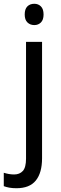

<svg xmlns="http://www.w3.org/2000/svg" viewBox="-60 -809 321 1018"><path d="M71 -732Q71 -761 85 -775Q99 -789 122 -789Q143 -789 157 -775Q171 -761 171 -732Q171 -704 157 -690Q143 -676 122 -676Q100 -676 85.5 -690Q71 -704 71 -732ZM27 189Q6 189 -10.5 186Q-27 183 -40 178V107Q-27 111 -13.5 113.5Q0 116 15 116Q44 116 61 97.5Q78 79 78 32V-587H163V30Q163 107 130 148Q97 189 27 189Z"/></svg>

Font: Noto Sans Tamil UI SemiCondensed
Style: Regular
Weight: 400
Width: 4
Designer: Jelle Bosma - Monotype Design Team
Foundry: Monotype Imaging Inc.
Version: Version 2.004; ttfautohint (v1.8.4.7-5d5b)